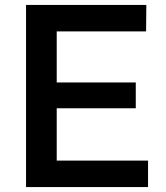

<svg xmlns="http://www.w3.org/2000/svg" viewBox="-20 -762 677 782"><path d="M86 -742V0H583V-108H211V-321H533V-426H211V-634H575L576 -742Z"/></svg>

Font: Morrison SemiBold
Style: Regular
Weight: 600
Designer: Pablo Impallari, Rodrigo Fuenzalida (Modified by Dan O. Williams)
Version: Version 0.030; ttfautohint (v1.8.1)